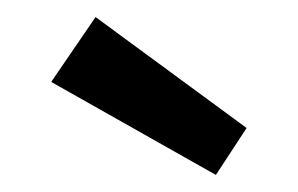

<svg xmlns="http://www.w3.org/2000/svg" viewBox="-20 -780 349 225"><path d="M233 -575 40 -684 92 -760 269 -630Z"/></svg>

Font: ABeeZee
Style: Italic
Weight: 400
Italic angle: -10°
Designer: Anja Meiners
Foundry: Anja Meiners
Version: Version 1.003; ttfautohint (v1.8.3)